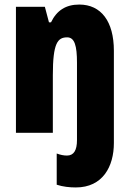

<svg xmlns="http://www.w3.org/2000/svg" viewBox="-20 -583 569 843"><path d="M313 240C431 240 480 148 480 45V-360C480 -489 424 -563 328 -563C269 -563 229 -537 204 -485H195L177 -553H50V0H212V-253C212 -394 233 -419 275 -419C308 -419 318 -381 318 -308V32C318 77 304 100 274 100C260 100 245 97 229 91V228C256 237 286 240 313 240Z"/></svg>

Font: Noto Sans Lao Looped ExtraCondensed Black
Style: Regular
Weight: 900
Width: 2
Designer: Mark Frömberg, Ben Mitchell
Foundry: The Fontpad Ltd
Version: Version 1.002